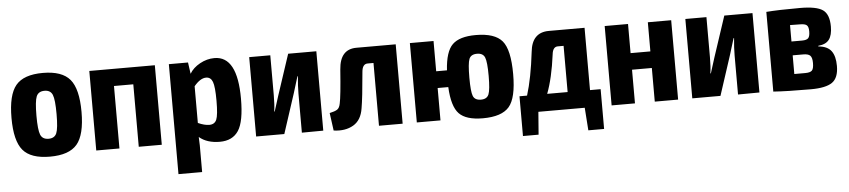

<svg xmlns="http://www.w3.org/2000/svg" viewBox="-42 -753 5251 1188"><g transform="rotate(-5 2583.5 -158.5)"><path d="M462 -246Q462 -104 412.5 -45.5Q363 13 244 13Q125 13 76 -45.5Q27 -104 27 -246Q27 -389 76 -448Q125 -507 244 -507Q363 -507 412.5 -448Q462 -389 462 -246ZM245 -396Q207 -396 194.5 -366Q182 -336 182 -246Q182 -158 194.5 -128Q207 -98 245 -98Q282 -98 294.5 -127.5Q307 -157 307 -246Q307 -336 294.5 -366Q282 -396 245 -396Z M939 -494V0H796V-388H676V0H532V-494Z M1310 -506Q1452 -506 1452 -242Q1452 -100 1415 -43.5Q1378 13 1299 13Q1219 13 1171 -28Q1174 26 1173 71V190H1026V-493H1145L1155 -422Q1176 -458 1219.5 -482Q1263 -506 1310 -506ZM1243 -97Q1276 -97 1288 -125Q1300 -153 1300 -242Q1300 -329 1288.5 -359.5Q1277 -390 1248 -390Q1212 -390 1173 -343V-115Q1213 -97 1243 -97Z M1942 0 1809 1V-242Q1809 -289 1815 -349H1812Q1808 -336 1802 -316.5Q1796 -297 1789.5 -276Q1783 -255 1781 -248L1700 0H1525V-493H1656V-245Q1656 -184 1650 -144H1653Q1662 -175 1683 -239L1767 -493H1942Z M2435 -493V0H2288V-390H2252Q2219 -390 2215 -341Q2201 -178 2190 -117Q2179 -44 2128.5 -14.5Q2078 15 2006 5L1991 -105Q2024 -112 2038.5 -121.5Q2053 -131 2058 -158Q2068 -202 2080 -368Q2089 -493 2191 -493Z M2933 -507Q3051 -507 3097 -452.5Q3143 -398 3143 -246Q3143 -98 3096.5 -44Q3050 10 2933 10Q2829 10 2785.5 -35Q2742 -80 2736 -201H2670V0H2523V-493H2670V-305H2737Q2744 -421 2788 -464Q2832 -507 2933 -507ZM2931 -106Q2968 -106 2979.5 -134Q2991 -162 2991 -248Q2991 -335 2979.5 -363Q2968 -391 2931 -391Q2893 -391 2882 -363.5Q2871 -336 2871 -248Q2871 -161 2882 -133.5Q2893 -106 2931 -106Z M3674 -106V141H3576L3566 0H3278L3267 141H3170V-106H3217Q3250 -212 3269 -373Q3281 -493 3386 -493H3608V-106ZM3469 -106V-393H3433Q3402 -393 3397 -346Q3378 -200 3342 -106Z M4146 -493V0H4001V-209H3878V0H3733V-493H3878V-312H4001V-493Z M4651 0 4518 1V-242Q4518 -289 4524 -349H4521Q4517 -336 4511 -316.5Q4505 -297 4498.5 -276Q4492 -255 4490 -248L4409 0H4234V-493H4365V-245Q4365 -184 4359 -144H4362Q4371 -175 4392 -239L4476 -493H4651Z M5039 -256V-252Q5095 -247 5119 -215Q5143 -183 5143 -122Q5143 -48 5103 -20Q5063 8 4970 8Q4820 8 4737 2V-493Q4811 -499 4947 -499Q5049 -499 5088 -471.5Q5127 -444 5127 -368Q5127 -314 5106.5 -287Q5086 -260 5039 -256ZM4991 -350Q4991 -378 4980 -388Q4969 -398 4939 -398L4876 -399V-297H4942Q4970 -297 4980.5 -308Q4991 -319 4991 -350ZM4876 -95H4944Q4975 -95 4986 -106.5Q4997 -118 4997 -153Q4997 -186 4985 -198.5Q4973 -211 4942 -211H4876Z"/></g></svg>

Font: exo2condensed_b
Style: Bold
Weight: 700
Width: 3
Designer: Natanael Gama
Version: Version 1.001;PS 001.001;hotconv 1.0.70;makeotf.lib2.5.58329